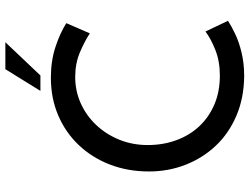

<svg xmlns="http://www.w3.org/2000/svg" viewBox="-130 -816 953 734"><g transform="rotate(-90 347.0 -448.5)"><path d="M635 -54Q617 -42 586 -27Q555 -12 513.5 -2Q472 8 423 8Q339 7 271.5 -22Q204 -51 157 -101Q110 -151 84.5 -216.5Q59 -282 59 -356Q59 -437 85.5 -505.5Q112 -574 160 -624.5Q208 -675 273.5 -703Q339 -731 417 -731Q482 -731 535 -713.5Q588 -696 626 -672L587 -582Q557 -602 514.5 -620Q472 -638 420 -638Q367 -638 320 -617Q273 -596 237 -558Q201 -520 180.5 -469.5Q160 -419 160 -361Q160 -302 178.5 -251.5Q197 -201 231.5 -164Q266 -127 315 -106Q364 -85 425 -85Q480 -85 523 -102Q566 -119 594 -140ZM553 -905 426 -771H367L450 -905Z"/></g></svg>

Font: Josefin Sans Thin
Style: Regular
Weight: 400
Version: Version 2.000